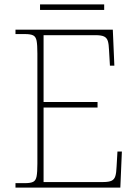

<svg xmlns="http://www.w3.org/2000/svg" viewBox="-20 -848 625 868"><path d="M50 0V-20H93Q118 -20 130 -26Q142 -32 145.5 -51Q149 -70 149 -108V-606Q149 -645 145.5 -663.5Q142 -682 130 -688Q118 -694 93 -694H50V-714H490L497 -551H477L473 -620Q472 -648 467.5 -662.5Q463 -677 450.5 -683Q438 -689 412 -689H177V-387H421V-362H177V-25H446Q472 -25 484.5 -31Q497 -37 501.5 -52Q506 -67 507 -94L511 -163H531L524 0ZM161 -803V-828H451V-803Z"/></svg>

Font: Noto Serif Bengali Thin
Style: Regular
Weight: 250
Version: Version 2.003